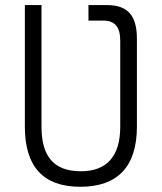

<svg xmlns="http://www.w3.org/2000/svg" viewBox="-20 -713 626 743"><path d="M322.3 -693.4V-633.3H378.9C424.8 -633.3 445.3 -608.9 445.3 -555.2V-222.7C445.3 -108.4 393.6 -50.3 293 -50.3C187.5 -50.3 140.6 -108.4 140.6 -222.7V-693.4H76.2V-222.7C76.2 -67.4 147.9 9.8 291 9.8C434.1 9.8 509.8 -67.4 509.8 -222.7V-563C509.8 -653.3 474.1 -693.4 393.1 -693.4Z"/></svg>

Font: Cascadia Mono NF Light
Style: Regular
Weight: 300
Monospace: yes
Designer: Aaron Bell
Foundry: Saja Typeworks
Version: Version 2404.023